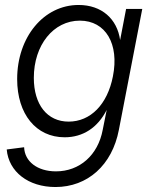

<svg xmlns="http://www.w3.org/2000/svg" viewBox="-20 -536 628 772"><path d="M203 216C332 216 431 128 458 -14L552 -500H487L463 -375C451 -460 389 -516 296 -516C156 -516 49 -387 49 -218C49 -77 125 16 240 16C314 16 373 -23 409 -94L393 -14C374 88 300 153 205 153C130 153 79 113 77 56L7 65C15 155 94 216 203 216ZM256 -47C170 -47 116 -115 116 -223C116 -355 195 -453 301 -453C405 -453 460 -359 434 -229C412 -116 344 -47 256 -47Z"/></svg>

Font: Uncut Sans Book Italic
Style: Regular
Weight: 350
Italic angle: -11°
Designer: Kasper Nordkvist
Foundry: UNCUT.wtf
Version: Version 1.304;Glyphs 3.2 (3246)